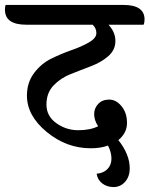

<svg xmlns="http://www.w3.org/2000/svg" viewBox="-73 -676 605 777"><path d="M427 -656Q512 -656 512 -597Q512 -584 508 -576H366Q394 -546 394 -510Q394 -474 365.5 -449Q337 -424 296 -408.5Q255 -393 213.5 -376.5Q172 -360 143.5 -330Q115 -300 115 -253Q115 -206 155 -177.5Q195 -149 243.5 -149Q292 -149 324 -165Q308 -190 308 -214Q308 -238 324.5 -255.5Q341 -273 369 -273Q397 -273 419 -246Q441 -219 441 -178.5Q441 -138 406 -109Q452 -51 452 5Q452 39 433 60Q414 81 387 81Q360 81 341 66.5Q322 52 318 27Q345 25 361.5 8.5Q378 -8 378 -34Q378 -60 364 -87Q335 -76 294 -76Q196 -76 116 -142Q36 -208 36 -289Q36 -342 65 -380.5Q94 -419 135 -439Q176 -459 217.5 -473.5Q259 -488 288 -505Q317 -522 317 -542Q317 -562 302 -576H33Q-53 -576 -53 -637Q-53 -650 -50 -656Z"/></svg>

Font: Laila Medium
Style: Regular
Weight: 500
Designer: Hitesh Malaviya
Foundry: Indian Type Foundry
Version: Version 1.302;PS 1.0;hotconv 1.0.78;makeotf.lib2.5.61930; tt